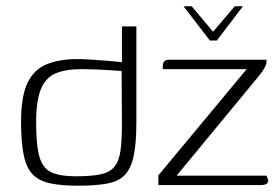

<svg xmlns="http://www.w3.org/2000/svg" viewBox="-20 -589 889 611"><path d="M564 -569H590L658 -488L727 -569H753L670 -460H648ZM47 -202Q47 -283 68 -326Q89 -369 129.5 -385Q170 -401 227 -401Q243 -401 267.5 -399.5Q292 -398 316.5 -396Q341 -394 359.5 -392Q378 -390 384 -388L368 -379V-505H414V-201Q414 -134 405.5 -93.5Q397 -53 377.5 -32.5Q358 -12 321.5 -5Q285 2 229 2Q178 2 142.5 -5Q107 -12 86 -32Q65 -52 56 -93Q47 -134 47 -202ZM220 -28Q270 -28 299 -34Q328 -40 343 -57Q358 -74 363 -106.5Q368 -139 368 -193L367 -363Q355 -364 332 -365.5Q309 -367 284 -368Q259 -369 240 -369Q189 -369 157 -355.5Q125 -342 110 -305Q95 -268 95 -199Q95 -125 106 -88.5Q117 -52 145 -40Q173 -28 220 -28ZM542 -30H828L832 -20Q836 -10 829.5 -5Q823 0 810 0H484V-31L765 -369H498V-379Q498 -389 503 -394Q508 -399 518 -399H828Q829 -390 825.5 -381Q822 -372 815 -362Q808 -352 797 -339Z"/></svg>

Font: Genos Thin Light
Style: Regular
Weight: 300
Version: Version 1.010